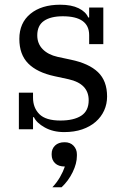

<svg xmlns="http://www.w3.org/2000/svg" viewBox="-20 -548 528 814"><path d="M252 12Q205 12 170 -7.5Q135 -27 124 -51H120V0H60V-155H120V-134Q120 -91 147 -64Q174 -37 236 -37Q293 -37 324.5 -57.5Q356 -78 356 -123Q356 -193 271 -212L211 -225Q137 -241 99.5 -279Q62 -317 62 -383Q62 -451 109 -489.5Q156 -528 235 -528Q283 -528 313.5 -513Q344 -498 354 -474H358V-516H418V-361H358V-399Q358 -479 246 -479Q195 -479 166.5 -459.5Q138 -440 138 -398Q138 -363 161 -339.5Q184 -316 224 -307L280 -295Q357 -279 395.5 -242Q434 -205 434 -139Q434 -107 421.5 -79.5Q409 -52 385.5 -31.5Q362 -11 328.5 0.5Q295 12 252 12ZM202 246Q221 226 234.5 202.5Q248 179 255 158Q228 158 213.5 144Q199 130 199 108V104Q199 83 213.5 69Q228 55 254 55Q278 55 292 70Q306 85 306 106V113Q306 145 288 182Q270 219 241 246H202Z"/></svg>

Font: IBM Plex Serif
Style: Regular
Weight: 400
Designer: Mike Abbink, Paul van der Laan, Pieter van Rosmalen
Foundry: Bold Monday
Version: Version 3.001